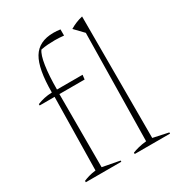

<svg xmlns="http://www.w3.org/2000/svg" viewBox="-174 -852 904 969"><g transform="rotate(-30 278.0 -367.5)"><path d="M36 -452V-460Q56 -468 76.5 -472.5Q97 -477 122 -478Q122 -615 158 -675Q194 -735 279 -735Q298 -735 319 -732V-696Q292 -699 266 -699Q246 -699 225.5 -697.5Q205 -696 185 -692Q169 -671 160.5 -614.5Q152 -558 152 -478H301L298 -452H151V-26L251 -7V0H44V-8Q58 -14 75 -19Q92 -24 116 -27L123 -452ZM329 0V-8Q345 -14 364 -19Q383 -24 411 -27L421 -653L372 -704Q407 -725 446 -734V-26L535 -7V0Z"/></g></svg>

Font: Piazzolla SC Thin
Style: Regular
Weight: 100
Designer: Juan Pablo del Peral
Foundry: Huerta Tipografica
Version: Version 1.330